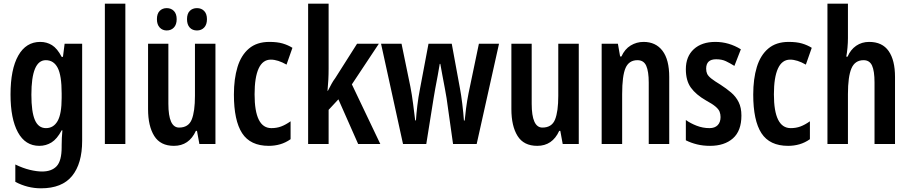

<svg xmlns="http://www.w3.org/2000/svg" viewBox="-20 -873 4928 1040"><path d="M198 -646Q233 -646 261.5 -628.5Q290 -611 314 -565H321L330 -636H425V-110Q425 13 370.5 80Q316 147 202 147Q129 147 63 112V18Q104 38 141.5 47Q179 56 208 56Q260 56 287 27Q314 -2 314 -76V-86Q314 -126 318 -167H314Q289 -120 259 -101.5Q229 -83 193 -83Q117 -83 77 -156.5Q37 -230 37 -361Q37 -498 79 -572Q121 -646 198 -646ZM228 -547Q150 -547 150 -360Q150 -267 169 -223Q188 -179 229 -179Q270 -179 292 -217.5Q314 -256 314 -343V-367Q314 -464 292.5 -505.5Q271 -547 228 -547Z M659 -93H548V-853H659Z M1147 -636V-93H1060L1047 -164H1041Q1004 -83 922 -83Q849 -83 815.5 -136.5Q782 -190 782 -282V-636H892V-311Q892 -182 950 -182Q1001 -182 1018.5 -225.5Q1036 -269 1036 -354V-636ZM830 -769Q830 -799 845 -814Q860 -829 883 -829Q907 -829 922 -813.5Q937 -798 937 -769Q937 -740 922 -724Q907 -708 883 -708Q860 -708 845 -724Q830 -740 830 -769ZM993 -769Q993 -799 1008 -814Q1023 -829 1047 -829Q1071 -829 1086 -813.5Q1101 -798 1101 -769Q1101 -740 1086 -724Q1071 -708 1047 -708Q1022 -708 1007.5 -724Q993 -740 993 -769Z M1436 -83Q1336 -83 1291.5 -151.5Q1247 -220 1247 -361Q1247 -446 1266.5 -510Q1286 -574 1328.5 -610Q1371 -646 1439 -646Q1482 -646 1511 -637.5Q1540 -629 1564 -614L1532 -523Q1485 -550 1447 -550Q1403 -550 1381 -502Q1359 -454 1359 -362Q1359 -179 1450 -179Q1479 -179 1503 -188Q1527 -197 1554 -216V-119Q1527 -100 1497.5 -91.5Q1468 -83 1436 -83Z M1760 -503Q1760 -469 1758.5 -441Q1757 -413 1754 -381H1756Q1768 -404 1776 -419Q1784 -434 1796 -450L1914 -636H2032L1886 -416L2040 -93H1920L1813 -335L1760 -278V-93H1649V-853H1760Z M2399 -341Q2396 -360 2389.5 -395Q2383 -430 2376 -466.5Q2369 -503 2365 -527H2362Q2358 -501 2351 -464Q2344 -427 2337.5 -392.5Q2331 -358 2329 -343L2289 -93H2163L2044 -636H2155L2203 -403Q2211 -362 2217.5 -311.5Q2224 -261 2229 -221H2233Q2235 -254 2240.5 -300.5Q2246 -347 2255 -392L2301 -636H2427L2472 -391Q2478 -360 2484 -310.5Q2490 -261 2493 -220H2497Q2499 -244 2504.5 -286Q2510 -328 2518 -368L2574 -636H2683L2562 -93H2434Z M3115 -636V-93H3028L3015 -164H3009Q2972 -83 2890 -83Q2817 -83 2783.5 -136.5Q2750 -190 2750 -282V-636H2860V-311Q2860 -182 2918 -182Q2969 -182 2986.5 -225.5Q3004 -269 3004 -354V-636Z M3466 -646Q3532 -646 3568.5 -598Q3605 -550 3605 -456V-93H3494V-426Q3494 -486 3480.5 -516.5Q3467 -547 3433 -547Q3387 -547 3368.5 -505Q3350 -463 3350 -363V-93H3239V-636H3327L3339 -567H3346Q3364 -607 3396 -626.5Q3428 -646 3466 -646Z M3996 -247Q3996 -164 3950 -123.5Q3904 -83 3826 -83Q3788 -83 3755.5 -91Q3723 -99 3695 -113V-223Q3720 -205 3753.5 -192Q3787 -179 3823 -179Q3852 -179 3867.5 -195Q3883 -211 3883 -239Q3883 -254 3878 -267.5Q3873 -281 3856 -295.5Q3839 -310 3804 -329Q3750 -360 3722.5 -398Q3695 -436 3695 -498Q3695 -567 3738 -606.5Q3781 -646 3855 -646Q3928 -646 3993 -606L3958 -516Q3934 -531 3912 -541.5Q3890 -552 3859 -552Q3805 -552 3805 -501Q3805 -485 3810.5 -473Q3816 -461 3833 -447.5Q3850 -434 3883 -414Q3914 -394 3940 -372Q3966 -350 3981 -320Q3996 -290 3996 -247Z M4249 -83Q4149 -83 4104.5 -151.5Q4060 -220 4060 -361Q4060 -446 4079.5 -510Q4099 -574 4141.5 -610Q4184 -646 4252 -646Q4295 -646 4324 -637.5Q4353 -629 4377 -614L4345 -523Q4298 -550 4260 -550Q4216 -550 4194 -502Q4172 -454 4172 -362Q4172 -179 4263 -179Q4292 -179 4316 -188Q4340 -197 4367 -216V-119Q4340 -100 4310.5 -91.5Q4281 -83 4249 -83Z M4573 -666Q4573 -642 4570.5 -614.5Q4568 -587 4564 -566H4571Q4587 -604 4617.5 -625Q4648 -646 4688 -646Q4759 -646 4793.5 -596.5Q4828 -547 4828 -456V-93H4717V-426Q4717 -489 4703.5 -518Q4690 -547 4658 -547Q4611 -547 4592 -502.5Q4573 -458 4573 -363V-93H4462V-853H4573Z"/></svg>

Font: Noto Sans Kannada UI ExtraCondensed SemiBold
Style: Regular
Weight: 600
Width: 2
Designer: Jelle Bosma - Monotype Design Team
Foundry: Monotype Imaging Inc.
Version: Version 2.005; ttfautohint (v1.8.4.7-5d5b)